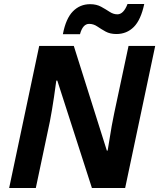

<svg xmlns="http://www.w3.org/2000/svg" viewBox="-20 -945 800 965"><path d="M26 0 177 -714H351L517 -188H521Q525 -209 530 -242.5Q535 -276 541.5 -312Q548 -348 554 -376L626 -714H760L609 0H442L268 -540H263Q262 -534 259 -511.5Q256 -489 251.5 -458Q247 -427 241.5 -394.5Q236 -362 231 -336L160 0ZM296 -773Q311 -852 346.5 -888Q382 -924 433 -924Q465 -924 488.5 -911Q512 -898 531 -885.5Q550 -873 570 -873Q601 -873 621 -925H705Q688 -845 652.5 -809.5Q617 -774 565 -774Q533 -774 510.5 -786.5Q488 -799 469 -812Q450 -825 428 -825Q396 -825 382 -773Z"/></svg>

Font: Noto IKEA Latin
Style: Bold Italic
Weight: 700
Italic angle: -12°
Designer: Monotype Design Team
Foundry: Monotype Imaging Inc.
Version: Version 1.0